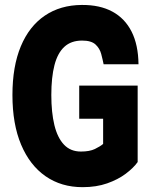

<svg xmlns="http://www.w3.org/2000/svg" viewBox="-20 -761 640 795"><path d="M322 14Q234 14 168.8 -31.2Q103.5 -76.5 67.5 -161.8Q31.5 -247 31.5 -367.5Q31.5 -486 66.2 -569.2Q101 -652.5 165.5 -696.2Q230 -740 319 -740.5Q393.5 -741 445.2 -713Q497 -685 524.8 -630.2Q552.5 -575.5 553.5 -495H409Q405 -515 399 -537.8Q393 -560.5 375.5 -576.8Q358 -593 320 -593Q274.5 -593 246.5 -567.2Q218.5 -541.5 205.5 -491.2Q192.5 -441 192.5 -367.5Q192.5 -295.5 205.2 -243Q218 -190.5 245 -162Q272 -133.5 315 -133.5Q351 -133.5 372.8 -144Q394.5 -154.5 407 -165V-269.5H308V-406.5H550V-90Q532.5 -65.5 500.5 -41.5Q468.5 -17.5 423.8 -1.8Q379 14 322 14Z"/></svg>

Font: Spline Sans Mono
Style: Regular
Weight: 400
Monospace: yes
Designer: Eben Sorkin, Mirko Velimirovic
Foundry: Sorkin Type
Version: Version 1.004